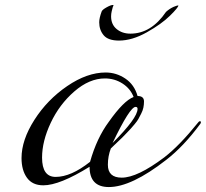

<svg xmlns="http://www.w3.org/2000/svg" viewBox="-20 -744 832 776"><path d="M461 -580Q417 -580 399 -601.5Q381 -623 381 -654Q381 -671 391 -698Q394 -705 411 -714.5Q428 -724 437 -724L439 -722L436 -716Q434 -709 431.5 -698.5Q429 -688 429 -678Q429 -645 451.5 -626.5Q474 -608 507 -608Q591 -608 651 -696Q664 -708 681 -716Q696 -722 699 -722H701Q701 -714 667 -680.5Q633 -647 573.5 -613.5Q514 -580 461 -580ZM652 -98Q511 12 420 12Q342 12 342 -70Q221 5 155 5Q111 5 89 -25.5Q67 -56 67 -105Q67 -178 119 -259.5Q171 -341 251.5 -396Q332 -451 407 -451Q450 -451 486.5 -426.5Q523 -402 536 -356Q562 -356 562 -334Q562 -321 559.5 -309Q557 -297 550.5 -284.5Q544 -272 539.5 -263.5Q535 -255 524 -242Q513 -229 508.5 -224Q504 -219 490.5 -205Q477 -191 474 -188Q468 -182 452 -167Q436 -152 428 -144Q416 -113 416 -78Q416 -26 472 -26Q535 -26 644 -108Q706 -156 780 -248Q784 -254 788 -254Q792 -254 792 -250Q792 -248 790 -244Q722 -152 652 -98ZM404 -427Q341 -427 280.5 -374.5Q220 -322 185 -247.5Q150 -173 150 -107Q150 -29 205 -29Q267 -29 344 -90Q371 -186 420 -252Q480 -337 520 -352Q507 -386 475 -406.5Q443 -427 404 -427ZM435 -166Q536 -267 536 -304Q536 -312 528 -312Q505 -312 435 -166Z"/></svg>

Font: Miama Nueva
Style: Medium
Weight: 400
Italic angle: -28°
Version: Version 1.0